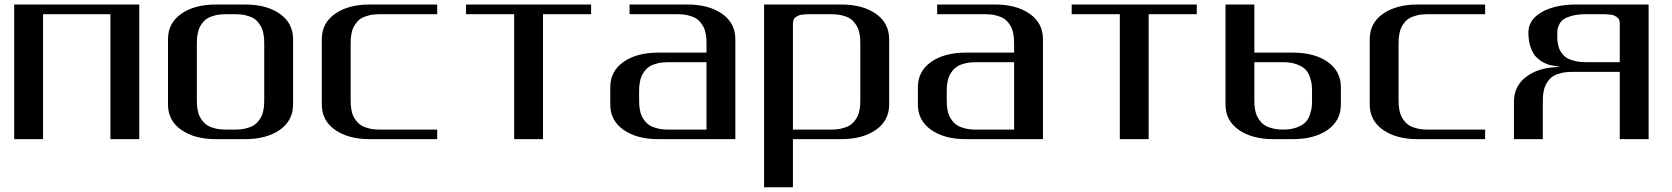

<svg xmlns="http://www.w3.org/2000/svg" viewBox="-20 -603 7247 832"><path d="M583.5 -583.5V0H458.5V-541.5H166.5V0H41.5V-583.5Z M916.5 0Q822.8 0 765.4 -40.3Q708 -80.6 708 -149.9V-433.1Q708 -502.9 765.4 -543.2Q822.8 -583.5 916.5 -583.5H1041.5Q1135.3 -583.5 1192.6 -543.2Q1250 -502.9 1250 -433.1V-149.9Q1250 -80.6 1192.6 -40.3Q1135.3 0 1041.5 0ZM1000 -41.5Q1024.9 -41.5 1044.9 -46.4Q1064.9 -51.3 1077.6 -58.8Q1090.3 -66.4 1099.6 -78.1Q1108.9 -89.8 1113.8 -100.3Q1118.7 -110.8 1121.3 -125.5Q1124 -140.1 1124.5 -149.9Q1125 -159.7 1125 -172.9V-410.6Q1125 -423.8 1124.5 -433.3Q1124 -442.9 1121.3 -457.5Q1118.7 -472.2 1113.8 -482.7Q1108.9 -493.2 1099.6 -505.1Q1090.3 -517.1 1077.6 -524.4Q1064.9 -531.7 1044.9 -536.6Q1024.9 -541.5 1000 -541.5H958Q933.1 -541.5 913.1 -536.6Q893.1 -531.7 880.4 -524.4Q867.7 -517.1 858.4 -505.1Q849.1 -493.2 844.2 -482.7Q839.4 -472.2 836.7 -457.5Q834 -442.9 833.5 -433.3Q833 -423.8 833 -410.6V-172.9Q833 -159.7 833.5 -149.9Q834 -140.1 836.7 -125.5Q839.4 -110.8 844.2 -100.3Q849.1 -89.8 858.4 -78.1Q867.7 -66.4 880.4 -58.8Q893.1 -51.3 913.1 -46.4Q933.1 -41.5 958 -41.5Z M1874.5 -583.5V-541.5H1624.5Q1599.6 -541.5 1579.6 -536.6Q1559.6 -531.7 1546.9 -524.4Q1534.2 -517.1 1524.9 -505.1Q1515.6 -493.2 1510.7 -482.7Q1505.9 -472.2 1503.2 -457.5Q1500.5 -442.9 1500 -433.3Q1499.5 -423.8 1499.5 -410.6V-172.9Q1499.5 -159.7 1500 -149.9Q1500.5 -140.1 1503.2 -125.5Q1505.9 -110.8 1510.7 -100.3Q1515.6 -89.8 1524.9 -78.1Q1534.2 -66.4 1546.9 -58.8Q1559.6 -51.3 1579.6 -46.4Q1599.6 -41.5 1624.5 -41.5H1874.5V0H1583Q1489.3 0 1431.9 -40.3Q1374.5 -80.6 1374.5 -149.9V-433.1Q1374.5 -502.9 1431.9 -543.2Q1489.3 -583.5 1583 -583.5Z M2541.5 -583.5V-541.5H2333V0H2208V-541.5H1999.5V-583.5Z M2708 -541.5V-583.5H2958Q3051.8 -583.5 3109.1 -543.2Q3166.5 -502.9 3166.5 -433.1V0H2833Q2739.3 0 2681.9 -40.3Q2624.5 -80.6 2624.5 -149.9V-225.1Q2624.5 -294.4 2681.9 -334.7Q2739.3 -375 2833 -375H3041.5V-410.6Q3041.5 -423.8 3041 -433.3Q3040.5 -442.9 3037.8 -457.5Q3035.2 -472.2 3030.3 -482.7Q3025.4 -493.2 3016.1 -505.1Q3006.8 -517.1 2994.1 -524.4Q2981.4 -531.7 2961.4 -536.6Q2941.4 -541.5 2916.5 -541.5ZM3041.5 -41.5V-333.5H2874.5Q2849.6 -333.5 2829.6 -328.6Q2809.6 -323.7 2796.9 -316.2Q2784.2 -308.6 2774.9 -296.9Q2765.6 -285.2 2760.7 -274.7Q2755.9 -264.2 2753.2 -249.5Q2750.5 -234.9 2750 -225.1Q2749.5 -215.3 2749.5 -202.1V-172.9Q2749.5 -159.7 2750 -149.9Q2750.5 -140.1 2753.2 -125.5Q2755.9 -110.8 2760.7 -100.3Q2765.6 -89.8 2774.9 -78.1Q2784.2 -66.4 2796.9 -58.8Q2809.6 -51.3 2829.6 -46.4Q2849.6 -41.5 2874.5 -41.5Z M3416 -41.5H3583Q3607.9 -41.5 3627.9 -46.4Q3647.9 -51.3 3660.6 -58.8Q3673.3 -66.4 3682.6 -78.1Q3691.9 -89.8 3696.8 -100.3Q3701.7 -110.8 3704.3 -125.5Q3707 -140.1 3707.5 -149.9Q3708 -159.7 3708 -172.9V-410.6Q3708 -423.8 3707.5 -433.3Q3707 -442.9 3704.3 -457.5Q3701.7 -472.2 3696.8 -482.7Q3691.9 -493.2 3682.6 -505.1Q3673.3 -517.1 3660.6 -524.4Q3647.9 -531.7 3627.9 -536.6Q3607.9 -541.5 3583 -541.5H3499.5Q3485.4 -541.5 3478.3 -541.3Q3471.2 -541 3459.5 -540Q3447.8 -539.1 3441.7 -536.4Q3435.5 -533.7 3428.7 -529.3Q3421.9 -524.9 3418.9 -517.6Q3416 -510.3 3416 -500ZM3291 -583.5H3624.5Q3718.3 -583.5 3775.6 -543.2Q3833 -502.9 3833 -433.1V-149.9Q3833 -80.6 3775.6 -40.3Q3718.3 0 3624.5 0H3416V208.5H3291Z M4041 -541.5V-583.5H4291Q4384.8 -583.5 4442.1 -543.2Q4499.5 -502.9 4499.5 -433.1V0H4166Q4072.3 0 4014.9 -40.3Q3957.5 -80.6 3957.5 -149.9V-225.1Q3957.5 -294.4 4014.9 -334.7Q4072.3 -375 4166 -375H4374.5V-410.6Q4374.5 -423.8 4374 -433.3Q4373.5 -442.9 4370.8 -457.5Q4368.2 -472.2 4363.3 -482.7Q4358.4 -493.2 4349.1 -505.1Q4339.8 -517.1 4327.1 -524.4Q4314.5 -531.7 4294.4 -536.6Q4274.4 -541.5 4249.5 -541.5ZM4374.5 -41.5V-333.5H4207.5Q4182.6 -333.5 4162.6 -328.6Q4142.6 -323.7 4129.9 -316.2Q4117.2 -308.6 4107.9 -296.9Q4098.6 -285.2 4093.8 -274.7Q4088.9 -264.2 4086.2 -249.5Q4083.5 -234.9 4083 -225.1Q4082.5 -215.3 4082.5 -202.1V-172.9Q4082.5 -159.7 4083 -149.9Q4083.5 -140.1 4086.2 -125.5Q4088.9 -110.8 4093.8 -100.3Q4098.6 -89.8 4107.9 -78.1Q4117.2 -66.4 4129.9 -58.8Q4142.6 -51.3 4162.6 -46.4Q4182.6 -41.5 4207.5 -41.5Z M5166 -583.5V-541.5H4957.5V0H4832.5V-541.5H4624V-583.5Z M5415.5 -333.5Q5415.5 -333.5 5415.5 -172.9Q5415.5 -159.7 5416 -149.9Q5416.5 -140.1 5419.2 -125.5Q5421.9 -110.8 5426.8 -100.3Q5431.6 -89.8 5440.9 -78.1Q5450.2 -66.4 5462.9 -58.8Q5475.6 -51.3 5495.6 -46.4Q5515.6 -41.5 5540.5 -41.5Q5575.2 -41.5 5599.9 -51Q5624.5 -60.5 5637 -73.2Q5649.4 -85.9 5656.2 -106.2Q5663.1 -126.5 5664.3 -139.9Q5665.5 -153.3 5665.5 -172.9V-202.1Q5665.5 -221.7 5664.3 -235.1Q5663.1 -248.5 5656.2 -268.8Q5649.4 -289.1 5637 -301.8Q5624.5 -314.5 5599.9 -324Q5575.2 -333.5 5540.5 -333.5ZM5415.5 -583.5V-375H5582.5Q5675.8 -375 5733.2 -334.7Q5790.5 -294.4 5790.5 -225.1V-149.9Q5790.5 -80.6 5733.2 -40.3Q5675.8 0 5582.5 0H5499Q5405.3 0 5347.9 -40.3Q5290.5 -80.6 5290.5 -149.9V-583.5Z M6415.5 -583.5V-541.5H6165.5Q6140.6 -541.5 6120.6 -536.6Q6100.6 -531.7 6087.9 -524.4Q6075.2 -517.1 6065.9 -505.1Q6056.6 -493.2 6051.8 -482.7Q6046.9 -472.2 6044.2 -457.5Q6041.5 -442.9 6041 -433.3Q6040.5 -423.8 6040.5 -410.6V-172.9Q6040.5 -159.7 6041 -149.9Q6041.5 -140.1 6044.2 -125.5Q6046.9 -110.8 6051.8 -100.3Q6056.6 -89.8 6065.9 -78.1Q6075.2 -66.4 6087.9 -58.8Q6100.6 -51.3 6120.6 -46.4Q6140.6 -41.5 6165.5 -41.5H6415.5V0H6124Q6030.3 0 5972.9 -40.3Q5915.5 -80.6 5915.5 -149.9V-433.1Q5915.5 -502.9 5972.9 -543.2Q6030.3 -583.5 6124 -583.5Z M7124 -583.5V0H6999V-291.5Q6999 -291.5 6790.5 -291.5Q6765.6 -291.5 6745.6 -286.6Q6725.6 -281.7 6712.9 -274.4Q6700.2 -267.1 6690.9 -255.1Q6681.6 -243.2 6676.8 -232.7Q6671.9 -222.2 6669.2 -207.5Q6666.5 -192.9 6666 -183.3Q6665.5 -173.8 6665.5 -160.6V0H6540.5V-162.6Q6540.5 -231.4 6595.9 -272Q6651.4 -312.5 6738.8 -312.5Q6737.8 -314 6726.8 -315.7Q6715.8 -317.4 6701.2 -320.1Q6686.5 -322.8 6668.9 -332Q6651.4 -341.3 6637 -355.7Q6622.6 -370.1 6612.8 -397.7Q6603 -425.3 6603 -462.4Q6603 -517.1 6660.6 -550.3Q6718.3 -583.5 6811.5 -583.5ZM6853 -333.5H6999V-500Q6999 -510.3 6996.1 -517.6Q6993.2 -524.9 6986.3 -529.3Q6979.5 -533.7 6973.4 -536.4Q6967.3 -539.1 6955.6 -540Q6943.8 -541 6936.8 -541.3Q6929.7 -541.5 6915.5 -541.5H6853Q6817.9 -541.5 6792.7 -534.7Q6767.6 -527.8 6755.4 -519.3Q6743.2 -510.7 6736.6 -496.8Q6730 -482.9 6729 -474.6Q6728 -466.3 6728 -454.1Q6728 -440.9 6728.5 -431.9Q6729 -422.9 6731.7 -409.2Q6734.4 -395.5 6739.3 -386Q6744.1 -376.5 6753.4 -365.7Q6762.7 -355 6775.6 -348.6Q6788.6 -342.3 6808.3 -337.9Q6828.1 -333.5 6853 -333.5Z"/></svg>

Font: Gputeks
Style: Bold
Weight: 600
Width: 8
Version: Version 0.9